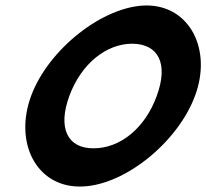

<svg xmlns="http://www.w3.org/2000/svg" viewBox="-20 -633 755 703"><path d="M94 -282C157.1 -453 358.7 -612 516.1 -613C675.1 -613 757.3 -451 694 -282C630.9 -111 431.2 51 271.6 50C112.6 50 30.9 -111 94 -282ZM234 -282C190.1 -163 227.8 -89 323.2 -90C419.2 -90 511.1 -163 554 -282C597.5 -400 560.1 -472 464.4 -473C369.4 -473 277.5 -400 234 -282Z"/></svg>

Font: Nordica Plus
Style: NordicaClassicRgObl
Weight: 500
Version: Version 1.01